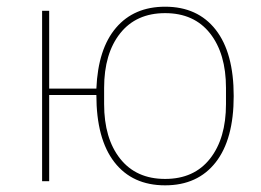

<svg xmlns="http://www.w3.org/2000/svg" viewBox="-20 -538 774 570"><path d="M470.2 12.2Q373 12.2 319.6 -56.6Q266.1 -125.5 266.1 -255.9H126V0H105V-505.9H126V-274.9H266.1Q271 -393.1 324.5 -455.6Q377.9 -518.1 470.2 -518.1Q566.9 -518.1 620.4 -449.7Q673.8 -381.3 673.8 -252.9Q673.8 -124.5 620.4 -56.2Q566.9 12.2 470.2 12.2ZM650.9 -229V-276.9Q650.9 -378.9 603.5 -439Q556.2 -499 470.2 -499Q384.3 -499 336.7 -439Q289.1 -378.9 289.1 -276.9V-229Q289.1 -127 336.7 -66.9Q384.3 -6.8 470.2 -6.8Q556.2 -6.8 603.5 -66.9Q650.9 -127 650.9 -229Z"/></svg>

Font: Anuphan Thin
Style: Regular
Weight: 250
Designer: Mike Abbink, Paul van der Laan, Pieter van Rosmalen, Mint Tantisuwanna
Foundry: Bold Monday; Cadson Demak
Version: Version 3.002;hotconv 1.0.109;makeotfexe 2.5.65596